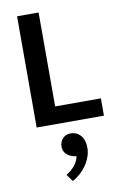

<svg xmlns="http://www.w3.org/2000/svg" viewBox="-103 -686 670 1071"><g transform="rotate(-10 232.0 -150.5)"><path d="M73 -630H195V-98H454V0H73ZM247 193Q225 188 208 172Q191 156 191 129Q191 103 208 84Q225 65 256 65Q268 65 281.5 70Q295 75 306.5 86.5Q318 98 325 116Q332 134 332 160Q332 186 323 211Q314 236 298.5 258.5Q283 281 262.5 299Q242 317 220 329L191 289Q218 274 239 248.5Q260 223 264 196Z"/></g></svg>

Font: Mukta Vaani SemiBold
Style: Regular
Weight: 600
Designer: Noopur Datye, Girish Dalvi, Yashodeep Gholap, Pallavi Karambelkar
Foundry: Ek Type
Version: Version 2.538;PS 1.000;hotconv 16.6.51;makeotf.lib2.5.65220;